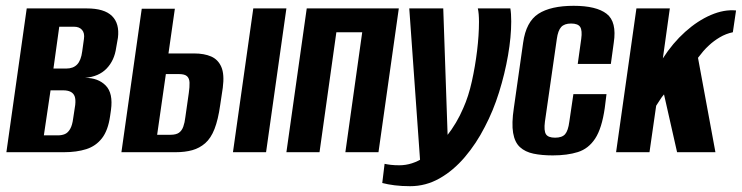

<svg xmlns="http://www.w3.org/2000/svg" viewBox="-20 -524 2554 661"><path d="M2 0 72 -495H279Q339 -495 365.5 -469Q392 -443 386 -394L380 -360Q374 -316 347 -288Q320 -260 273 -256Q318 -256 344 -229.5Q370 -203 362 -145L359 -124Q352 -75 331 -48Q310 -21 277 -10.5Q244 0 200 0ZM131 -58H179Q193 -58 203.5 -62.5Q214 -67 221.5 -80Q229 -93 232 -117L239 -163Q241 -182 237 -192.5Q233 -203 223 -208Q213 -213 198 -213H154ZM164 -288H208Q232 -288 245.5 -302Q259 -316 263 -347L269 -390Q272 -410 262.5 -421Q253 -432 235 -432H184Z M398 0 468 -494H582L560 -340H648Q683 -340 707 -329.5Q731 -319 742 -293.5Q753 -268 747 -222L738 -162Q731 -112 718.5 -80Q706 -48 686.5 -31Q667 -14 642 -7Q617 0 584 0ZM521 -60H567Q586 -60 596 -67Q606 -74 611 -88Q616 -102 618 -120L630 -204Q633 -225 632.5 -239.5Q632 -254 624 -261.5Q616 -269 596 -269H551ZM782 0 852 -495H966L896 0Z M966 0 1036 -495H1353L1283 0H1169L1227 -413H1138L1080 0Z M1392 117Q1363 117 1339 114Q1315 111 1296 106L1304 40Q1313 42 1325.5 43.5Q1338 45 1355 45Q1399 45 1440.5 17.5Q1482 -10 1517.5 -55Q1553 -100 1575 -152Q1593 -192 1604.5 -244Q1616 -296 1622.5 -349.5Q1629 -403 1629 -449Q1629 -463 1628 -475Q1627 -487 1625 -495H1737Q1740 -478 1740 -450Q1740 -397 1729 -333.5Q1718 -270 1698 -206Q1678 -142 1649 -87Q1620 -30 1580.5 16.5Q1541 63 1493.5 90Q1446 117 1392 117ZM1428 53 1389 -495H1506L1523 -1Z M1883 11Q1845 11 1816.5 5Q1788 -1 1770 -17.5Q1752 -34 1746.5 -66.5Q1741 -99 1749 -152L1781 -377Q1791 -449 1833.5 -476.5Q1876 -504 1955 -504Q2033 -504 2068.5 -476.5Q2104 -449 2093 -377L2083 -304H1969L1981 -390Q1985 -419 1977.5 -431Q1970 -443 1946 -443Q1923 -443 1912 -431Q1901 -419 1897 -390L1856 -105Q1852 -74 1859.5 -62Q1867 -50 1891 -50Q1915 -50 1925.5 -62Q1936 -74 1940 -105L1954 -200H2068L2062 -152Q2052 -82 2029 -47Q2006 -12 1969.5 -0.5Q1933 11 1883 11Z M2101 0 2171 -495H2286L2262 -323Q2296 -376 2339 -414.5Q2382 -453 2427.5 -472.5Q2473 -492 2514 -488L2503 -413Q2479 -408 2458 -395.5Q2437 -383 2421 -368Q2410 -358 2401 -347.5Q2392 -337 2383 -325L2443 0H2311L2266 -199Q2258 -190 2251 -178.5Q2244 -167 2239 -160L2216 0Z"/></svg>

Font: Alumni Sans
Style: Bold Italic
Weight: 700
Italic angle: -8°
Designer: Robert E. Leuschke
Foundry: Robert E. Leuschke
Version: Version 1.016